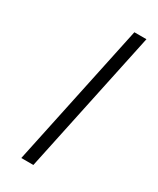

<svg xmlns="http://www.w3.org/2000/svg" viewBox="-195 -821 728 882"><g transform="rotate(30 169.5 -380.0)"><path d="M81 0H145L306 -760H242Z"/></g></svg>

Font: Noto Serif Display Condensed Medium
Style: Italic
Weight: 500
Width: 3
Italic angle: -12°
Designer: Monotype Design Team
Foundry: Monotype Imaging Inc.
Version: Version 2.009